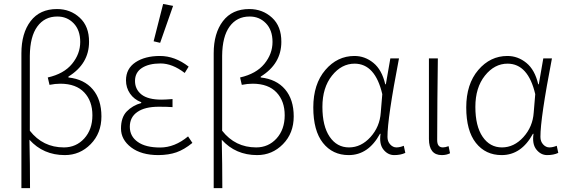

<svg xmlns="http://www.w3.org/2000/svg" viewBox="-20 -777 2880 977"><path d="M305.2 -26.9Q367.2 -26.9 408.7 -72.3Q450.2 -118.2 450.2 -190.4Q450.2 -262.7 408.7 -306.6Q367.2 -350.6 288.1 -351.1Q260.3 -351.1 231.9 -345.2L223.1 -382.8Q305.2 -401.4 346.7 -452.1Q388.2 -502.9 388.2 -563.5Q388.2 -624 354.5 -658.7Q320.8 -693.4 271 -692.9Q207 -692.9 169.9 -642.1Q132.8 -591.3 131.8 -493.2V-111.8Q198.2 -26.9 305.2 -26.9ZM88.9 180.2V-505.9Q88.9 -607.9 135.7 -669.4Q182.6 -731 270 -731Q337.9 -731 385.7 -687Q433.6 -643.1 433.1 -564Q433.1 -452.1 328.1 -387.2V-382.8Q408.2 -374 452.1 -322.3Q496.1 -270.5 496.1 -184.6Q496.1 -99.1 441.4 -43.5Q386.7 12.2 310.1 12.2Q200.2 12.2 129.9 -65.9Q132.8 58.1 132.8 180.2Z M761.7 -566.9 810.1 -756.8 860.8 -747.1 794.9 -559.1ZM786.1 12.2Q699.2 12.2 647.5 -26.9Q595.7 -66.4 595.7 -123Q595.7 -179.7 625 -210Q654.3 -240.2 698.7 -252.9V-256.8Q662.1 -271 641.6 -300.8Q621.1 -330.6 621.1 -368.2Q621.1 -427.7 669.4 -460Q717.8 -492.2 793.9 -492.2Q870.1 -492.2 939.9 -438L919.9 -405.8Q856.9 -454.1 796.9 -454.1Q737.3 -454.1 702.1 -431.2Q667 -408.2 667 -365.2Q667 -322.3 700.2 -295.9Q733.4 -270 801.8 -270Q819.8 -270 857.9 -272.9V-231.9Q830.1 -233.9 788.1 -233.9Q716.8 -233.9 678.7 -207Q640.6 -180.7 640.6 -131.8Q640.6 -83 681.2 -54.7Q720.7 -26.4 794.9 -26.4Q869.1 -26.4 937 -83L959 -49.8Q917 -15.6 877.9 -2Q838.9 11.7 786.1 12.2Z M1283.7 -26.9Q1345.7 -26.9 1387.2 -72.3Q1428.7 -118.2 1428.7 -190.4Q1428.7 -262.7 1387.2 -306.6Q1345.7 -350.6 1266.6 -351.1Q1238.8 -351.1 1210.4 -345.2L1201.7 -382.8Q1283.7 -401.4 1325.2 -452.1Q1366.7 -502.9 1366.7 -563.5Q1366.7 -624 1333 -658.7Q1299.3 -693.4 1249.5 -692.9Q1185.5 -692.9 1148.4 -642.1Q1111.3 -591.3 1110.4 -493.2V-111.8Q1176.8 -26.9 1283.7 -26.9ZM1067.4 180.2V-505.9Q1067.4 -607.9 1114.3 -669.4Q1161.1 -731 1248.5 -731Q1316.4 -731 1364.3 -687Q1412.1 -643.1 1411.6 -564Q1411.6 -452.1 1306.6 -387.2V-382.8Q1386.7 -374 1430.7 -322.3Q1474.6 -270.5 1474.6 -184.6Q1474.6 -99.1 1419.9 -43.5Q1365.2 12.2 1288.6 12.2Q1178.7 12.2 1108.4 -65.9Q1111.3 58.1 1111.3 180.2Z M1917.5 -204.1 1925.3 -297.9Q1889.2 -452.6 1784.7 -453.1Q1717.8 -453.1 1669.2 -392.1Q1620.6 -331.1 1620.6 -233.2Q1620.6 -135.3 1657.5 -81.1Q1694.3 -26.9 1755.9 -26.9Q1817.4 -26.9 1865 -79.3Q1912.6 -131.8 1917.5 -204.1ZM1754.4 12.2Q1672.4 12.2 1623.3 -49.8Q1574.2 -111.8 1574.2 -230.5Q1574.2 -349.1 1635.3 -420.7Q1696.3 -492.2 1783.7 -492.2Q1836.9 -492.2 1880.1 -457Q1923.3 -421.9 1940.4 -348.1H1943.4L1966.3 -480H2010.3Q1951.2 -173.8 1951.7 -80.1Q1951.7 -57.1 1965.6 -42Q1979.5 -26.9 1997.1 -26.9Q2014.6 -26.9 2034.7 -35.2L2042.5 1Q2018.6 12.2 1986.1 12.2Q1953.6 12.2 1931.2 -15.9Q1908.7 -43.9 1916.5 -96.2H1913.6Q1854.5 12.2 1754.4 12.2Z M2228 12.2Q2163.1 12.2 2162.6 -69.8V-480H2208Q2205.1 -270 2204.6 -64Q2204.6 -26.9 2233.9 -26.9Q2245.1 -26.9 2262.7 -33.2L2270 2.9Q2252 12.2 2228 12.2Z M2695.8 -204.1 2703.6 -297.9Q2667.5 -452.6 2563 -453.1Q2496.1 -453.1 2447.5 -392.1Q2398.9 -331.1 2398.9 -233.2Q2398.9 -135.3 2435.8 -81.1Q2472.7 -26.9 2534.2 -26.9Q2595.7 -26.9 2643.3 -79.3Q2690.9 -131.8 2695.8 -204.1ZM2532.7 12.2Q2450.7 12.2 2401.6 -49.8Q2352.5 -111.8 2352.5 -230.5Q2352.5 -349.1 2413.6 -420.7Q2474.6 -492.2 2562 -492.2Q2615.2 -492.2 2658.4 -457Q2701.7 -421.9 2718.8 -348.1H2721.7L2744.6 -480H2788.6Q2729.5 -173.8 2730 -80.1Q2730 -57.1 2743.9 -42Q2757.8 -26.9 2775.4 -26.9Q2793 -26.9 2813 -35.2L2820.8 1Q2796.9 12.2 2764.4 12.2Q2731.9 12.2 2709.5 -15.9Q2687 -43.9 2694.8 -96.2H2691.9Q2632.8 12.2 2532.7 12.2Z"/></svg>

Font: SourceSansPro-Light
Style: Regular
Weight: 300
Designer: Paul D. Hunt
Foundry: Adobe Systems Incorporated
Version: Version 2.020;PS 2.0;hotconv 1.0.86;makeotf.lib2.5.63406